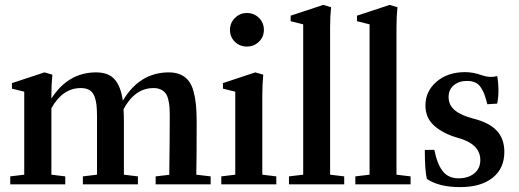

<svg xmlns="http://www.w3.org/2000/svg" viewBox="-20 -746 2099 777"><path d="M21.5 0V-32.2L78.1 -39.1V-375L28.3 -387.2V-409.7L160.2 -453.1L191.9 -443.8Q188 -404.8 188 -361.3V-347.2Q255.9 -453.1 369.1 -453.1Q419.4 -453.1 444.3 -424.3Q469.2 -395.5 477.1 -338.4Q544.9 -453.1 663.6 -453.1Q691.4 -453.1 711.4 -443.8Q731.4 -434.6 743.9 -418.2Q756.3 -401.9 763.4 -375.5Q770.5 -349.1 773.2 -320.1Q775.9 -291 775.9 -251Q775.9 -107.9 774.4 -39.1L832.5 -32.2V0H609.9V-32.2L665 -38.6Q667 -191.9 667 -273.9Q667 -297.4 665.8 -313.2Q664.6 -329.1 660.6 -344.7Q656.7 -360.4 649.4 -369.4Q642.1 -378.4 630.1 -384Q618.2 -389.6 601.1 -389.6Q525.9 -389.6 480 -304.2Q481.4 -279.3 481.4 -251V-39.1L538.1 -32.2V0H315.4V-32.2L372.6 -39.1V-273.9Q372.6 -303.2 370.4 -322Q368.2 -340.8 361.6 -357.4Q355 -374 341.6 -381.8Q328.1 -389.6 307.1 -389.6Q233.4 -389.6 188 -308.1V-39.1L244.1 -32.2V0Z M979 -693.4Q1007.8 -693.4 1027.8 -673.8Q1047.9 -654.3 1047.9 -625Q1047.9 -596.7 1027.8 -577.1Q1007.8 -557.6 979 -557.6Q950.2 -557.6 930.4 -577.1Q910.6 -596.7 910.6 -625Q910.6 -653.3 930.9 -673.3Q951.2 -693.4 979 -693.4ZM875.5 0V-32.2L932.1 -39.1V-375L882.3 -387.2V-409.7L1013.2 -453.1L1045.4 -443.8Q1041.5 -404.8 1041.5 -361.3V-39.1L1098.1 -32.2V0Z M1149.4 0V-32.2L1207 -39.1V-647.5L1156.2 -660.2V-682.6L1288.1 -726.1L1319.8 -716.8Q1315.9 -679.2 1315.9 -635.3V-39.1L1373 -32.2V0Z M1418 0V-32.2L1475.6 -39.1V-647.5L1424.8 -660.2V-682.6L1556.6 -726.1L1588.4 -716.8Q1584.5 -679.2 1584.5 -635.3V-39.1L1641.6 -32.2V0Z M1842.3 11.2Q1756.3 11.2 1707.5 -22Q1699.2 -54.7 1699.2 -139.2L1737.8 -139.6Q1749 -82.5 1771.5 -53.5Q1793.9 -24.4 1835.9 -24.4Q1875 -24.4 1899.4 -44.4Q1923.8 -64.5 1923.8 -98.1Q1923.8 -163.1 1833.5 -188Q1775.4 -204.1 1738.5 -236.1Q1701.7 -268.1 1701.7 -318.8Q1701.7 -377 1746.8 -415.5Q1792 -454.1 1862.3 -454.1Q1895.5 -454.1 1932.1 -440.9Q1961.9 -430.2 1992.2 -438Q1997.1 -410.2 1997.1 -378.4Q1997.1 -352.1 1992.2 -326.7L1952.1 -324.2Q1945.8 -348.6 1940.7 -363Q1935.5 -377.4 1926.3 -391.6Q1917 -405.8 1903.3 -412.1Q1889.6 -418.5 1869.6 -418.5Q1837.4 -418.5 1816.4 -400.9Q1795.4 -383.3 1795.4 -353.5Q1795.4 -320.3 1821.3 -299.3Q1847.2 -278.3 1897 -265.6Q1959 -250 1990 -217.5Q2021 -185.1 2021 -130.9Q2021 -64.5 1973.6 -26.6Q1926.3 11.2 1842.3 11.2Z"/></svg>

Font: Elstob 10pt SemiBold
Style: Regular
Weight: 600
Designer: Peter S. Baker
Version: Version 1.015